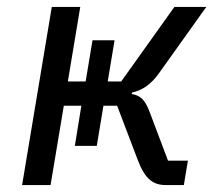

<svg xmlns="http://www.w3.org/2000/svg" viewBox="-20 -536 640 556"><path d="M196.7 -113.6H260.3L279.5 -229.8H319.2L378.9 -72.8C399.9 -17.4 422.9 0 461.3 0H512.4L524.1 -70.7H466.6L413.4 -211.6C400.2 -246.8 386.7 -259.6 361.5 -263.8L362.6 -268.1C393.5 -275.2 417.6 -291.9 441.1 -324.9L577.4 -516H485.1L331 -300.1H291.9L311.8 -419.4H247.9L228 -300.1H176.5L212.4 -516H130L44 0H126.4L164.8 -229.8H215.6Z"/></svg>

Font: Margiela Mono Italic Text It
Style: Regular
Weight: 400
Designer: Mike Abbink, Paul van der Laan, Pieter van Rosmalen
Foundry: Bold Monday
Version: Version 2.003 2021